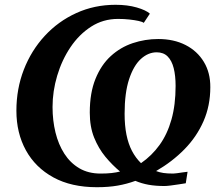

<svg xmlns="http://www.w3.org/2000/svg" viewBox="-20 -771 922 802"><path d="M384.5 11Q278 11 203 -30Q128 -71 88.2 -143.2Q48.5 -215.5 48.5 -308.5Q48.5 -400 79.5 -480Q110.5 -560 166.8 -621Q223 -682 298.8 -716.5Q374.5 -751 462.5 -751Q512.5 -751 551.2 -739.8Q590 -728.5 606 -714L580.5 -675.5Q575 -680 559 -683.5Q543 -687 520.5 -689.5Q498 -692 473 -692Q411 -692 360.8 -659.8Q310.5 -627.5 274.5 -574Q238.5 -520.5 219 -455.2Q199.5 -390 199.5 -324Q199.5 -267.5 211.8 -217.5Q224 -167.5 248.8 -129Q273.5 -90.5 311.2 -68.2Q349 -46 400 -46Q426 -46 446 -48.2Q466 -50.5 481.5 -54.5Q449 -81.5 420.2 -116.2Q391.5 -151 373.2 -196.2Q355 -241.5 355 -300.5Q355 -383 378.8 -441.5Q402.5 -500 442.8 -536.8Q483 -573.5 534.5 -590.8Q586 -608 641 -608Q706 -608 755 -583Q804 -558 831.5 -512.5Q859 -467 858.5 -406.5Q858.5 -329.5 830 -264.5Q801.5 -199.5 750.5 -147.5Q699.5 -95.5 632 -56.5Q646 -51 662.5 -48.5Q679 -46 703.5 -46Q709 -46 719.5 -47.5Q730 -49 742 -50.8Q754 -52.5 763.5 -53.5L756 -5.5Q744 -3.5 726.2 -0.8Q708.5 2 692.2 4Q676 6 667 6Q630 6 600.8 0.8Q571.5 -4.5 545.5 -15.5Q510 -2.5 471.8 4.2Q433.5 11 384.5 11ZM569 -89.5Q614 -120.5 646.5 -165.5Q679 -210.5 696.2 -271.8Q713.5 -333 713.5 -412Q713.5 -455 705.5 -486.5Q697.5 -518 680.2 -535.2Q663 -552.5 634.5 -552.5Q599 -552.5 568.5 -524.8Q538 -497 519.2 -440Q500.5 -383 500.5 -296Q500.5 -247 508.2 -208.5Q516 -170 531.2 -140.8Q546.5 -111.5 569 -89.5Z"/></svg>

Font: Merriweather 36pt ExtraBold
Style: Italic
Weight: 800
Italic angle: -7.8°
Version: Version 2.101